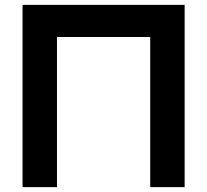

<svg xmlns="http://www.w3.org/2000/svg" viewBox="-20 -770 852 790"><path d="M739.7 -750V0H598.1V-617.7H214.4V0H72.8V-750Z"/></svg>

Font: Manrope3 ExtraBold
Style: Bold
Weight: 800
Width: 4
Designer: Mikhail Sharanda
Foundry: Mikhail Sharanda
Version: Version 3.000;PS 003.000;hotconv 1.0.88;makeotf.lib2.5.64775